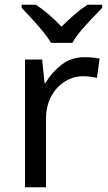

<svg xmlns="http://www.w3.org/2000/svg" viewBox="-20 -786 453 806"><path d="M335 -546Q350 -546 367.5 -544.5Q385 -543 398 -540L387 -459Q374 -462 358.5 -464Q343 -466 329 -466Q288 -466 252 -443.5Q216 -421 194.5 -380.5Q173 -340 173 -286V0H85V-536H157L167 -438H171Q197 -482 238 -514Q279 -546 335 -546ZM194 -606Q181 -629 159 -655.5Q137 -682 113 -708Q89 -734 71 -753V-766H131Q157 -749 185 -725Q213 -701 238 -674Q265 -701 293 -725Q321 -749 347 -766H409V-753Q390 -734 365.5 -708Q341 -682 318.5 -655.5Q296 -629 284 -606Z"/></svg>

Font: Noto Sans Vithkuqi
Style: Regular
Weight: 400
Version: Version 1.001